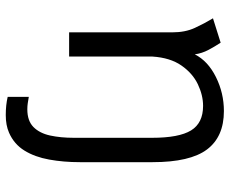

<svg xmlns="http://www.w3.org/2000/svg" viewBox="-84 -480 778 650"><g transform="rotate(90 305.0 -155.0)"><path d="M446.5 -281Q446.5 -372 421.5 -412.8Q396.5 -453.5 338.5 -453.5Q302.5 -453.5 265.2 -435.8Q228 -418 201.8 -380.2Q175.5 -342.5 171.5 -282.5V0H89.5V-349.5Q89.5 -393 74.5 -425.5Q59.5 -458 42 -487L124.5 -513Q138 -492.5 149.2 -471.2Q160.5 -450 164 -425.5Q186.5 -470 240.8 -497Q295 -524 356 -524Q443 -524 486 -466.8Q529 -409.5 529 -282.5V-36.5Q529 19 520.2 67.5Q511.5 116 489.8 151.2Q468 186.5 429 203.5Q404 214.5 369.5 214.5Q335.5 214.5 308 208V136.5Q319.5 138.5 329.2 140Q339 141.5 350 141.5Q389 141.5 410 120.8Q431 100 438.8 64.2Q446.5 28.5 446.5 -15.5Z"/></g></svg>

Font: Mooli
Style: Regular
Weight: 400
Designer: Vernon Adams
Foundry: Vernon Adams
Version: Version 1.000; ttfautohint (v1.8.4.7-5d5b);gftools[0.9.33]